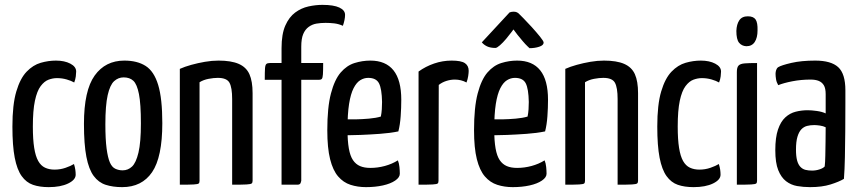

<svg xmlns="http://www.w3.org/2000/svg" viewBox="-20 -759 3531 789"><path d="M180 10Q143 10 115.5 0.5Q88 -9 69 -35.5Q50 -62 40.5 -111Q31 -160 31 -239Q31 -329 47 -383Q63 -437 89.5 -464.5Q116 -492 147.5 -501Q179 -510 210 -510Q245 -510 269 -497.5Q293 -485 293 -465Q293 -457 291.5 -445Q290 -433 285 -420Q273 -427 254 -432.5Q235 -438 214 -438Q197 -438 179.5 -431.5Q162 -425 147 -405Q132 -385 123.5 -345Q115 -305 115 -239Q115 -186 120.5 -151.5Q126 -117 137 -97.5Q148 -78 165 -70Q182 -62 204 -62Q228 -62 249.5 -69.5Q271 -77 284 -85Q288 -72 289.5 -61.5Q291 -51 291 -41Q291 -20 260 -5Q229 10 180 10Z M482 10Q444 10 414.5 0.5Q385 -9 365 -36Q345 -63 335 -114.5Q325 -166 325 -250Q325 -387 369 -448.5Q413 -510 491 -510Q544 -510 578.5 -488Q613 -466 630 -410Q647 -354 647 -253Q647 -113 605 -51.5Q563 10 482 10ZM484 -59Q506 -59 522.5 -74.5Q539 -90 549 -132Q559 -174 559 -252Q559 -332 551 -372.5Q543 -413 528 -427Q513 -441 488 -441Q466 -441 449 -425.5Q432 -410 422.5 -368Q413 -326 413 -248Q413 -187 418 -149Q423 -111 431.5 -91.5Q440 -72 454 -65.5Q468 -59 484 -59Z M719 0V-476Q739 -485 766 -492.5Q793 -500 822 -505Q851 -510 878 -510Q930 -510 961 -496.5Q992 -483 1005 -454Q1018 -425 1018 -376V-16Q1018 -8 1014 -5Q1010 -2 993 -1Q976 0 934 0V-352Q934 -399 923 -419Q912 -439 875 -439Q858 -439 837 -435Q816 -431 800 -421V-16Q800 -8 796.5 -5Q793 -2 776 -1Q759 0 719 0Z M1137 0V-431H1068Q1068 -464 1069 -478Q1070 -492 1074.5 -496Q1079 -500 1089 -500H1137V-561Q1137 -619 1152.5 -654Q1168 -689 1193 -707.5Q1218 -726 1247.5 -732.5Q1277 -739 1305 -739Q1351 -739 1374.5 -728Q1398 -717 1398 -698Q1398 -688 1395.5 -676Q1393 -664 1389 -653Q1371 -661 1353 -663Q1335 -665 1318 -665Q1298 -665 1280.5 -662Q1263 -659 1248.5 -648.5Q1234 -638 1226 -619Q1218 -600 1218 -567V-500H1308Q1308 -468 1307 -453.5Q1306 -439 1302.5 -435Q1299 -431 1291 -431H1218V-16Q1218 -15 1215.5 -7.5Q1213 0 1202 0Z M1484 10Q1450 10 1420.5 0.5Q1391 -9 1369.5 -34Q1348 -59 1336.5 -105Q1325 -151 1325 -224Q1325 -318 1340 -375Q1355 -432 1380 -461Q1405 -490 1437 -500Q1469 -510 1502 -510Q1565 -510 1597 -470Q1629 -430 1629 -349Q1629 -316 1626.5 -281Q1624 -246 1617 -219Q1583 -212 1541 -209Q1499 -206 1461 -204.5Q1423 -203 1398.5 -203Q1374 -203 1374 -203L1375 -269Q1375 -269 1394 -268.5Q1413 -268 1440.5 -268.5Q1468 -269 1496.5 -271.5Q1525 -274 1545 -280Q1548 -294 1549 -310Q1550 -326 1550 -340Q1549 -394 1537.5 -416.5Q1526 -439 1493 -439Q1476 -439 1460.5 -429.5Q1445 -420 1433 -396.5Q1421 -373 1414.5 -332Q1408 -291 1408 -227Q1408 -180 1413.5 -149Q1419 -118 1430.5 -101Q1442 -84 1459.5 -76.5Q1477 -69 1502 -69Q1532 -69 1561.5 -77Q1591 -85 1615 -100Q1620 -88 1621.5 -72.5Q1623 -57 1623 -45Q1623 -30 1604 -17Q1585 -4 1553.5 3Q1522 10 1484 10Z M1700 0V-465Q1729 -486 1764 -498Q1799 -510 1836 -510Q1875 -510 1890.5 -499.5Q1906 -489 1906 -468Q1906 -460 1904 -446.5Q1902 -433 1897 -420Q1886 -426 1874 -429Q1862 -432 1849 -432Q1832 -432 1814.5 -426.5Q1797 -421 1783 -410L1782 -16Q1782 -8 1778.5 -5Q1775 -2 1758 -1Q1741 0 1700 0Z M2087 10Q2053 10 2023.5 0.5Q1994 -9 1972.5 -34Q1951 -59 1939.5 -105Q1928 -151 1928 -224Q1928 -318 1943 -375Q1958 -432 1983 -461Q2008 -490 2040 -500Q2072 -510 2105 -510Q2168 -510 2200 -470Q2232 -430 2232 -349Q2232 -316 2229.5 -281Q2227 -246 2220 -219Q2186 -212 2144 -209Q2102 -206 2064 -204.5Q2026 -203 2001.5 -203Q1977 -203 1977 -203L1978 -269Q1978 -269 1997 -268.5Q2016 -268 2043.5 -268.5Q2071 -269 2099.5 -271.5Q2128 -274 2148 -280Q2151 -294 2152 -310Q2153 -326 2153 -340Q2152 -394 2140.5 -416.5Q2129 -439 2096 -439Q2079 -439 2063.5 -429.5Q2048 -420 2036 -396.5Q2024 -373 2017.5 -332Q2011 -291 2011 -227Q2011 -180 2016.5 -149Q2022 -118 2033.5 -101Q2045 -84 2062.5 -76.5Q2080 -69 2105 -69Q2135 -69 2164.5 -77Q2194 -85 2218 -100Q2223 -88 2224.5 -72.5Q2226 -57 2226 -45Q2226 -30 2207 -17Q2188 -4 2156.5 3Q2125 10 2087 10ZM2156 -561Q2156 -561 2147.5 -569Q2139 -577 2128 -590Q2117 -603 2106.5 -616Q2096 -629 2090 -638Q2090 -638 2081.5 -626.5Q2073 -615 2060 -599.5Q2047 -584 2034.5 -573Q2022 -562 2016 -562Q1995 -562 1981.5 -568.5Q1968 -575 1960 -585L2074 -708Q2082 -711 2091 -711Q2098 -711 2104 -708.5Q2110 -706 2116 -699Q2116 -699 2131 -684Q2146 -669 2165 -648Q2184 -627 2199 -608.5Q2214 -590 2214 -584Q2214 -573 2196 -567Q2178 -561 2156 -561Z M2303 0V-476Q2323 -485 2350 -492.5Q2377 -500 2406 -505Q2435 -510 2462 -510Q2514 -510 2545 -496.5Q2576 -483 2589 -454Q2602 -425 2602 -376V-16Q2602 -8 2598 -5Q2594 -2 2577 -1Q2560 0 2518 0V-352Q2518 -399 2507 -419Q2496 -439 2459 -439Q2442 -439 2421 -435Q2400 -431 2384 -421V-16Q2384 -8 2380.5 -5Q2377 -2 2360 -1Q2343 0 2303 0Z M2830 10Q2793 10 2765.5 0.5Q2738 -9 2719 -35.5Q2700 -62 2690.5 -111Q2681 -160 2681 -239Q2681 -329 2697 -383Q2713 -437 2739.5 -464.5Q2766 -492 2797.5 -501Q2829 -510 2860 -510Q2895 -510 2919 -497.5Q2943 -485 2943 -465Q2943 -457 2941.5 -445Q2940 -433 2935 -420Q2923 -427 2904 -432.5Q2885 -438 2864 -438Q2847 -438 2829.5 -431.5Q2812 -425 2797 -405Q2782 -385 2773.5 -345Q2765 -305 2765 -239Q2765 -186 2770.5 -151.5Q2776 -117 2787 -97.5Q2798 -78 2815 -70Q2832 -62 2854 -62Q2878 -62 2899.5 -69.5Q2921 -77 2934 -85Q2938 -72 2939.5 -61.5Q2941 -51 2941 -41Q2941 -20 2910 -5Q2879 10 2830 10Z M3008 0V-463Q3008 -482 3015 -489.5Q3022 -497 3040 -498.5Q3058 -500 3091 -500V-16Q3091 -8 3087.5 -5Q3084 -2 3067 -1Q3050 0 3008 0ZM3047 -569Q3028 -570 3017 -583.5Q3006 -597 3006 -632Q3007 -659 3018 -675.5Q3029 -692 3053 -692Q3076 -692 3085 -679Q3094 -666 3093 -634Q3093 -604 3081.5 -586.5Q3070 -569 3047 -569Z M3309 10Q3281 10 3255.5 5.5Q3230 1 3210 -14.5Q3190 -30 3178 -60Q3166 -90 3166 -142Q3166 -194 3177 -226.5Q3188 -259 3207 -276.5Q3226 -294 3250 -300Q3274 -306 3299 -306Q3315 -306 3336.5 -303Q3358 -300 3373 -293Q3373 -293 3373 -307Q3373 -321 3373 -339.5Q3373 -358 3373 -372Q3373 -396 3365.5 -408.5Q3358 -421 3344.5 -426.5Q3331 -432 3311 -432Q3272 -432 3236 -425Q3200 -418 3178 -409Q3171 -421 3169 -433.5Q3167 -446 3167 -456Q3167 -463 3169.5 -471Q3172 -479 3178 -483Q3191 -491 3232 -500.5Q3273 -510 3330 -510Q3395 -510 3424.5 -483Q3454 -456 3454 -388V-335Q3454 -278 3453.5 -220.5Q3453 -163 3452 -112.5Q3451 -62 3448 -24Q3428 -12 3393 -1Q3358 10 3309 10ZM3317 -58Q3333 -58 3348 -63Q3363 -68 3369 -75Q3371 -91 3371.5 -119Q3372 -147 3372.5 -178Q3373 -209 3373 -236Q3363 -241 3349.5 -243Q3336 -245 3326 -245Q3310 -245 3296.5 -241.5Q3283 -238 3273 -227.5Q3263 -217 3257 -197Q3251 -177 3251 -144Q3251 -117 3255.5 -100Q3260 -83 3269 -73.5Q3278 -64 3290 -61Q3302 -58 3317 -58Z"/></svg>

Font: Yanone Kaffeesatz ExtraLight
Style: Regular
Weight: 400
Version: Version 2.003